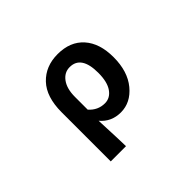

<svg xmlns="http://www.w3.org/2000/svg" viewBox="-156 -842 1312 1312"><g transform="rotate(-45 500.0 -186.5)"><path d="M254.9 201.2V-273.4Q254.9 -421.9 327.1 -498Q399.4 -574.2 516.6 -574.2Q637.7 -574.2 705.1 -498.5Q772.5 -422.9 772.5 -289.1Q772.5 -151.4 704.1 -68.8Q635.7 13.7 541 13.7Q449.2 13.7 392.6 -53.7Q401.4 142.6 402.3 201.2ZM507.8 -107.4Q558.6 -107.4 590.8 -153.3Q623 -199.2 623 -287.1Q623 -453.1 511.7 -453.1Q460 -453.1 426.8 -407.7Q393.6 -362.3 393.6 -283.2V-160.2Q440.4 -107.4 507.8 -107.4Z"/></g></svg>

Font: Gen Shin Gothic Monospace Bold
Style: Bold
Weight: 700
Designer: [Source Han Sans]
Ryoko NISHIZUKA  (kana & ideographs); Paul D. Hunt (Latin, Greek & Cyrillic); Wenlong ZHANG  (bopomofo
Version: Version 1.002.20150607